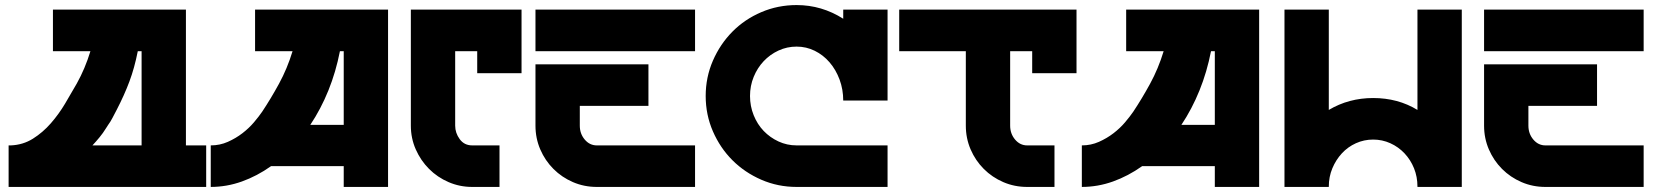

<svg xmlns="http://www.w3.org/2000/svg" viewBox="-20 -738 6531 758"><path d="M23 -164Q71 -166 110 -190.5Q149 -215 180.5 -251Q212 -287 237 -329Q262 -371 283 -408Q316 -467 337 -536H189V-700H714V-164H794V0H14V-164ZM539 -164V-536H524Q511 -470 491 -416.5Q471 -363 441 -305Q432 -288 424 -272.5Q416 -257 407 -245Q404 -241 398 -231Q387 -213 373 -196Q359 -179 345 -164Z M812 0V-164Q848 -164 879.5 -178Q911 -192 937 -212Q963 -232 982.5 -255Q1002 -278 1015 -297Q1049 -348 1081.5 -407.5Q1114 -467 1135 -536H987V-700H1512V0H1337V-82H1050Q995 -43 935 -21.5Q875 0 812 0ZM1205 -245H1337V-536H1322Q1306 -454 1276.5 -381Q1247 -308 1205 -245Z M1602 -700H2039V-449H1864V-536H1777V-242Q1777 -213 1795 -188.5Q1813 -164 1844 -164H1952V0H1844Q1795 0 1751 -19Q1707 -38 1674 -71Q1641 -104 1621.5 -148Q1602 -192 1602 -242Z M2094 -484H2540V-320H2269V-242Q2269 -210 2288.5 -187Q2308 -164 2336 -164H2724V0H2336Q2286 0 2242 -19Q2198 -38 2165 -71Q2132 -104 2113 -148Q2094 -192 2094 -242ZM2094 -700H2724V-536H2094Z M2766 -359Q2766 -433 2794.5 -498.5Q2823 -564 2871.5 -613Q2920 -662 2985.5 -690Q3051 -718 3125 -718Q3224 -718 3309 -664V-700H3484V-341H3309Q3309 -385 3294.5 -424Q3280 -463 3255 -492Q3230 -521 3196.5 -537.5Q3163 -554 3125 -554Q3087 -554 3053.5 -538.5Q3020 -523 2995 -496.5Q2970 -470 2955.5 -434.5Q2941 -399 2941 -359Q2941 -319 2955.5 -283Q2970 -247 2995 -221Q3020 -195 3053.5 -179.5Q3087 -164 3125 -164H3484V0H3125Q3051 0 2985.5 -28.5Q2920 -57 2871.5 -105.5Q2823 -154 2794.5 -219.5Q2766 -285 2766 -359Z M4230 -700V-449H4055V-536H3968V-242Q3968 -210 3987.5 -187Q4007 -164 4035 -164H4143V0H4035Q3985 0 3941 -19Q3897 -38 3864 -71Q3831 -104 3812 -148Q3793 -192 3793 -242V-536H3530V-700Z M4251 0V-164Q4287 -164 4318.5 -178Q4350 -192 4376 -212Q4402 -232 4421.5 -255Q4441 -278 4454 -297Q4488 -348 4520.5 -407.5Q4553 -467 4574 -536H4426V-700H4951V0H4776V-82H4489Q4434 -43 4374 -21.5Q4314 0 4251 0ZM4644 -245H4776V-536H4761Q4745 -454 4715.5 -381Q4686 -308 4644 -245Z M5051 0V-700H5226V-304Q5305 -351 5401 -351Q5499 -351 5576 -304V-700H5751V0H5576V-1Q5576 -40 5562.5 -73.5Q5549 -107 5525 -132.5Q5501 -158 5469 -172.5Q5437 -187 5401 -187Q5365 -187 5333 -172.5Q5301 -158 5277.5 -132.5Q5254 -107 5240 -73.5Q5226 -40 5226 -1V0Z M5839 -484H6285V-320H6014V-242Q6014 -210 6033.5 -187Q6053 -164 6081 -164H6469V0H6081Q6031 0 5987 -19Q5943 -38 5910 -71Q5877 -104 5858 -148Q5839 -192 5839 -242ZM5839 -700H6469V-536H5839Z"/></svg>

Font: Aoudax Cyrillic
Style: Regular
Weight: 400
Designer: William Zhang
Foundry: William Zhang
Version: Version 1.00 June 4, 2021, initial release